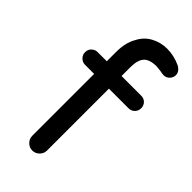

<svg xmlns="http://www.w3.org/2000/svg" viewBox="-232 -777 837 837"><g transform="rotate(45 186.5 -359.0)"><path d="M113 -39V-421H57Q41 -421 29.5 -432.5Q18 -444 18 -460Q18 -477 29.5 -488Q41 -499 57 -499H113V-555Q113 -614 135 -651Q153 -687 187 -705.5Q221 -724 261 -724Q304 -724 346 -704Q369 -690 369 -669Q369 -654 358 -642.5Q347 -631 332 -631Q321 -631 310 -634L283 -637Q240 -637 222 -617.5Q204 -598 204 -552V-499H325Q342 -499 353 -488Q364 -477 364 -460Q364 -444 353 -432.5Q342 -421 325 -421H204V-39Q204 -21 190.5 -7.5Q177 6 158 6Q140 6 126.5 -7.5Q113 -21 113 -39Z"/></g></svg>

Font: 寒蝉全圆体
Style: Regular
Weight: 400
Designer: Warren2060
      Designed by Motoya company      

      [Varela Round]
      Joe Prince(Latin component); Avraham Cornf
Foundry: ChillType
Version: Version 3.200